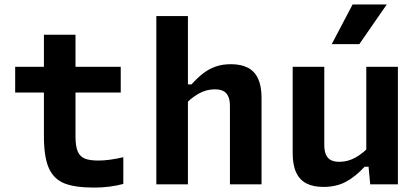

<svg xmlns="http://www.w3.org/2000/svg" viewBox="-20 -838 1900 873"><path d="M529 -534.2V-417.2H49V-534.2H219.4H233.9ZM179.7 -218.2V-680.1H323.3V-217.4Q323.3 -172.8 333.5 -149.3Q343.6 -125.9 365.6 -117Q387.6 -108 427.6 -108Q475.6 -108 540.7 -123.2V-1.7Q512.1 6.2 478.6 10.5Q445.2 14.9 408 14.9Q321.5 15 273 -4.2Q224.6 -23.4 202.1 -73.5Q179.7 -123.6 179.7 -218.2Z M690.8 0V-765H834.5V0ZM1025.5 0V-355.6Q1025.5 -384.2 1017.1 -401.2Q1008.8 -418.1 993.7 -425Q978.7 -431.8 957 -431.8Q917.3 -431.8 882 -411.5Q846.7 -391.2 813.5 -354.8V-454.2H850.6Q879.2 -485.7 904.6 -505.1Q929.9 -524.5 960.4 -535.3Q990.8 -546.1 1029.8 -546.1Q1076.2 -546.1 1107 -530.1Q1137.8 -514.2 1153.5 -480.3Q1169.2 -446.4 1169.2 -392.7V0Z M1645.5 -534.2H1789.2V0H1663.3L1654.2 -96.7H1645.5ZM1454.5 -534.2V-178.6Q1454.5 -149.9 1462.9 -133Q1471.2 -116.1 1486.3 -109.2Q1501.3 -102.3 1523 -102.3Q1562.8 -102.3 1598.2 -122.7Q1633.6 -143 1667 -179.4V-79.9H1637.8Q1595.8 -34.2 1552.1 -11.1Q1508.5 11.9 1450.9 11.9Q1404.3 11.9 1373.3 -4Q1342.3 -20 1326.6 -53.9Q1310.8 -87.8 1310.8 -141.5V-534.2ZM1613.8 -637.4 1738.6 -817.7H1583.2L1488.4 -637.4Z"/></svg>

Font: Monaspace Neon Var ExtraLight
Style: Regular
Weight: 200
Designer: Riley Cran and the Lettermatic Team
Version: Version 1.200 (Monaspace Neon Var)